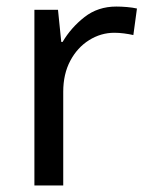

<svg xmlns="http://www.w3.org/2000/svg" viewBox="-20 -566 453 586"><path d="M335 -546Q350 -546 367.5 -544.5Q385 -543 398 -540L387 -459Q374 -462 358.5 -464Q343 -466 329 -466Q288 -466 252 -443.5Q216 -421 194.5 -380.5Q173 -340 173 -286V0H85V-536H157L167 -438H171Q197 -482 238 -514Q279 -546 335 -546Z"/></svg>

Font: Noto Sans Test
Style: Regular
Weight: 400
Version: Version 1.002; ttfautohint (v1.8.4.7-5d5b)